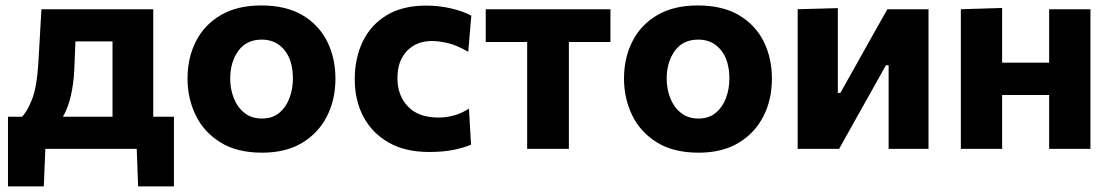

<svg xmlns="http://www.w3.org/2000/svg" viewBox="-20 -532 3974 686"><path d="M8.5 134V-115H58.5Q76 -131.5 93.8 -175.2Q111.5 -219 117 -306.5Q120 -361 122.8 -407Q125.5 -453 128 -499H527.5V-115H601.5V134H473.5L468.5 0H142L136.5 134ZM245.5 -284Q243 -232.5 233.2 -190Q223.5 -147.5 205 -115H382V-384H249.5Q248.5 -360.5 247.5 -335.8Q246.5 -311 245.5 -284Z M916.5 13.5Q826 13.5 766.8 -23.8Q707.5 -61 678.8 -121.2Q650 -181.5 650 -251Q650 -325.5 680.2 -384.8Q710.5 -444 769.2 -478.2Q828 -512.5 913.5 -512.5Q1002 -512.5 1060.8 -477.8Q1119.5 -443 1149 -383.8Q1178.5 -324.5 1178.5 -251Q1178.5 -175.5 1147.8 -115.8Q1117 -56 1058.8 -21.2Q1000.5 13.5 916.5 13.5ZM916 -108.5Q953.5 -108.5 977.8 -128.8Q1002 -149 1014.2 -181.5Q1026.5 -214 1026.5 -251Q1026.5 -316.5 996 -353.5Q965.5 -390.5 915.5 -390.5Q860.5 -390.5 831.5 -350.2Q802.5 -310 802.5 -251Q802.5 -214 815.2 -181.5Q828 -149 853.2 -128.8Q878.5 -108.5 916 -108.5Z M1512.5 11Q1427.5 11 1368.5 -22.8Q1309.5 -56.5 1278.5 -115Q1247.5 -173.5 1247.5 -248.5Q1247.5 -324 1276.2 -383.8Q1305 -443.5 1361.8 -477.8Q1418.5 -512 1503 -512Q1547.5 -512 1590.5 -502.2Q1633.5 -492.5 1664 -476L1653 -347Q1610 -371.5 1578.2 -378.5Q1546.5 -385.5 1524 -385.5Q1467.5 -385.5 1433.8 -349.8Q1400 -314 1400 -253Q1400 -191 1437.5 -151.5Q1475 -112 1547 -112Q1575 -112 1602.8 -119.8Q1630.5 -127.5 1655.5 -144L1663 -15Q1637 -4 1600.2 3.5Q1563.5 11 1512.5 11Z M1863.5 0V-382H1715.5V-499H2161V-382H2012.5V0Z M2476 13.5Q2385.5 13.5 2326.2 -23.8Q2267 -61 2238.2 -121.2Q2209.5 -181.5 2209.5 -251Q2209.5 -325.5 2239.8 -384.8Q2270 -444 2328.8 -478.2Q2387.5 -512.5 2473 -512.5Q2561.5 -512.5 2620.2 -477.8Q2679 -443 2708.5 -383.8Q2738 -324.5 2738 -251Q2738 -175.5 2707.2 -115.8Q2676.5 -56 2618.2 -21.2Q2560 13.5 2476 13.5ZM2475.5 -108.5Q2513 -108.5 2537.2 -128.8Q2561.5 -149 2573.8 -181.5Q2586 -214 2586 -251Q2586 -316.5 2555.5 -353.5Q2525 -390.5 2475 -390.5Q2420 -390.5 2391 -350.2Q2362 -310 2362 -251Q2362 -214 2374.8 -181.5Q2387.5 -149 2412.8 -128.8Q2438 -108.5 2475.5 -108.5Z M2830 0V-499L2973.5 -503V-200H2982.5L3055.5 -330Q3079.5 -373 3103.2 -415.2Q3127 -457.5 3150.5 -499H3297.5V0H3155V-299H3145.5L3073.5 -170.5Q3049.5 -128 3025.5 -85Q3001.5 -42 2978 0Z M3413 0V-499L3560.5 -503.5V-308H3728.5V-499H3876V0H3728.5V-192.5H3560.5V0Z"/></svg>

Font: Commissioner
Style: Bold
Weight: 700
Designer: Kostas Bartsokas
Foundry: Kostas Bartsokas
Version: Version 1.000; ttfautohint (v1.8.3)